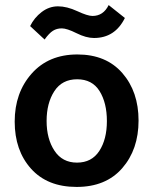

<svg xmlns="http://www.w3.org/2000/svg" viewBox="-20 -730 605 758"><path d="M156 -574 99 -627Q115 -660 144.5 -682.5Q174 -705 209 -705Q244 -705 285 -686Q326 -667 345 -667Q388 -667 409 -710L473 -659Q434 -580 351 -580Q320 -580 282 -599Q244 -618 224 -618Q204 -618 189 -608.5Q174 -599 156 -574ZM284.5 -417Q225 -417 194.5 -370Q164 -323 164 -252.5Q164 -182 195 -135Q226 -88 284 -88Q342 -88 372 -134Q402 -180 402 -252Q402 -324 373 -370.5Q344 -417 284.5 -417ZM285.5 -515Q399 -515 463 -441.5Q527 -368 527 -254Q527 -140 462.5 -66Q398 8 282.5 8Q167 8 102.5 -64Q38 -136 38 -250Q38 -364 105 -439.5Q172 -515 285.5 -515Z"/></svg>

Font: Hind Guntur SemiBold
Style: Regular
Weight: 600
Designer: Manushi Parikh, Hitesh Malaviya
Foundry: Indian Type Foundry
Version: Version 1.000;PS 1.0;hotconv 1.0.86;makeotf.lib2.5.63406; tt